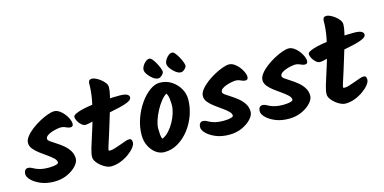

<svg xmlns="http://www.w3.org/2000/svg" viewBox="-70 -1095 2904 1453"><g transform="rotate(-15 1382.5 -368.5)"><path d="M456 -401Q456 -377 435 -377Q422 -377 411 -382Q400 -387 388 -391.5Q376 -396 357 -396Q350 -396 331 -392.5Q312 -389 290.5 -382Q269 -375 254 -364Q239 -353 239 -338Q239 -328 256.5 -315.5Q274 -303 299.5 -287Q325 -271 350.5 -250Q376 -229 393.5 -201.5Q411 -174 411 -139Q411 -112 384 -82.5Q357 -53 312 -32.5Q267 -12 212 -12Q151 -12 106 -31Q61 -50 36 -75.5Q11 -101 11 -122Q11 -143 19.5 -153.5Q28 -164 43 -164Q56 -164 67.5 -158Q79 -152 94.5 -144.5Q110 -137 134.5 -131Q159 -125 198 -125Q213 -125 230.5 -127Q248 -129 260.5 -133.5Q273 -138 273 -146Q273 -163 254.5 -180.5Q236 -198 209.5 -216.5Q183 -235 156 -255Q129 -275 110.5 -297.5Q92 -320 92 -346Q92 -369 111.5 -394.5Q131 -420 161.5 -443.5Q192 -467 227 -486Q262 -505 293 -516Q324 -527 344 -527Q364 -527 384 -514Q404 -501 420 -481Q436 -461 446 -439.5Q456 -418 456 -401Z M793 -596Q793 -572 784 -532.5Q775 -493 761.5 -446.5Q748 -400 733 -352.5Q718 -305 706 -265Q697 -236 688 -208.5Q679 -181 673 -161.5Q667 -142 667 -136Q667 -130 679 -130Q694 -130 716 -137Q738 -144 762 -152.5Q786 -161 805.5 -168Q825 -175 835 -175Q851 -175 855.5 -167Q860 -159 860 -145Q860 -128 842.5 -105.5Q825 -83 795 -61.5Q765 -40 728.5 -26Q692 -12 653 -12Q638 -12 618 -21Q598 -30 578.5 -45.5Q559 -61 546 -80Q533 -99 533 -118Q533 -142 545.5 -184.5Q558 -227 576.5 -283Q595 -339 613 -402.5Q631 -466 643.5 -532Q656 -598 656 -661Q656 -675 662.5 -683Q669 -691 686 -691Q697 -691 714.5 -683Q732 -675 750 -661Q768 -647 780.5 -630.5Q793 -614 793 -596ZM853 -514Q893 -514 910.5 -505Q928 -496 928 -480Q928 -463 901 -450Q874 -437 828.5 -426.5Q783 -416 728 -405Q667 -393 617.5 -379.5Q568 -366 549 -366Q534 -366 518.5 -379Q503 -392 492.5 -411Q482 -430 482 -446Q482 -457 503.5 -467.5Q525 -478 561.5 -486.5Q598 -495 646 -501Q694 -507 747 -510.5Q800 -514 853 -514Z M1217 -605Q1217 -592 1201.5 -577.5Q1186 -563 1171 -563Q1153 -563 1132 -578.5Q1111 -594 1095.5 -615.5Q1080 -637 1080 -653Q1080 -668 1089.5 -684.5Q1099 -701 1114 -713Q1129 -725 1143 -725Q1154 -725 1166.5 -710Q1179 -695 1190.5 -674Q1202 -653 1209.5 -633.5Q1217 -614 1217 -605ZM1395 -605Q1395 -592 1379.5 -577.5Q1364 -563 1349 -563Q1331 -563 1310 -578.5Q1289 -594 1273.5 -615.5Q1258 -637 1258 -653Q1258 -668 1267.5 -684.5Q1277 -701 1292 -713Q1307 -725 1321 -725Q1332 -725 1344.5 -710Q1357 -695 1368.5 -674Q1380 -653 1387.5 -633.5Q1395 -614 1395 -605ZM1349 -353Q1349 -292 1328 -231.5Q1307 -171 1269 -121.5Q1231 -72 1181 -42Q1131 -12 1073 -12Q1037 -12 1006.5 -34.5Q976 -57 957 -95Q938 -133 938 -180Q938 -244 959.5 -306Q981 -368 1016 -418.5Q1051 -469 1092 -499Q1133 -529 1171 -529Q1222 -529 1262 -503.5Q1302 -478 1325.5 -438Q1349 -398 1349 -353ZM1200 -436Q1178 -423 1155.5 -394.5Q1133 -366 1114 -330Q1095 -294 1083.5 -258.5Q1072 -223 1072 -197Q1072 -172 1074 -148.5Q1076 -125 1084 -114Q1113 -127 1137 -153.5Q1161 -180 1179.5 -213.5Q1198 -247 1208 -281Q1218 -315 1218 -342Q1218 -361 1215 -390.5Q1212 -420 1200 -436Z M1826 -401Q1826 -377 1805 -377Q1792 -377 1781 -382Q1770 -387 1758 -391.5Q1746 -396 1727 -396Q1720 -396 1701 -392.5Q1682 -389 1660.5 -382Q1639 -375 1624 -364Q1609 -353 1609 -338Q1609 -328 1626.5 -315.5Q1644 -303 1669.5 -287Q1695 -271 1720.5 -250Q1746 -229 1763.5 -201.5Q1781 -174 1781 -139Q1781 -112 1754 -82.5Q1727 -53 1682 -32.5Q1637 -12 1582 -12Q1521 -12 1476 -31Q1431 -50 1406 -75.5Q1381 -101 1381 -122Q1381 -143 1389.5 -153.5Q1398 -164 1413 -164Q1426 -164 1437.5 -158Q1449 -152 1464.5 -144.5Q1480 -137 1504.5 -131Q1529 -125 1568 -125Q1583 -125 1600.5 -127Q1618 -129 1630.5 -133.5Q1643 -138 1643 -146Q1643 -163 1624.5 -180.5Q1606 -198 1579.5 -216.5Q1553 -235 1526 -255Q1499 -275 1480.5 -297.5Q1462 -320 1462 -346Q1462 -369 1481.5 -394.5Q1501 -420 1531.5 -443.5Q1562 -467 1597 -486Q1632 -505 1663 -516Q1694 -527 1714 -527Q1734 -527 1754 -514Q1774 -501 1790 -481Q1806 -461 1816 -439.5Q1826 -418 1826 -401Z M2293 -401Q2293 -377 2272 -377Q2259 -377 2248 -382Q2237 -387 2225 -391.5Q2213 -396 2194 -396Q2187 -396 2168 -392.5Q2149 -389 2127.5 -382Q2106 -375 2091 -364Q2076 -353 2076 -338Q2076 -328 2093.5 -315.5Q2111 -303 2136.5 -287Q2162 -271 2187.5 -250Q2213 -229 2230.5 -201.5Q2248 -174 2248 -139Q2248 -112 2221 -82.5Q2194 -53 2149 -32.5Q2104 -12 2049 -12Q1988 -12 1943 -31Q1898 -50 1873 -75.5Q1848 -101 1848 -122Q1848 -143 1856.5 -153.5Q1865 -164 1880 -164Q1893 -164 1904.5 -158Q1916 -152 1931.5 -144.5Q1947 -137 1971.5 -131Q1996 -125 2035 -125Q2050 -125 2067.5 -127Q2085 -129 2097.5 -133.5Q2110 -138 2110 -146Q2110 -163 2091.5 -180.5Q2073 -198 2046.5 -216.5Q2020 -235 1993 -255Q1966 -275 1947.5 -297.5Q1929 -320 1929 -346Q1929 -369 1948.5 -394.5Q1968 -420 1998.5 -443.5Q2029 -467 2064 -486Q2099 -505 2130 -516Q2161 -527 2181 -527Q2201 -527 2221 -514Q2241 -501 2257 -481Q2273 -461 2283 -439.5Q2293 -418 2293 -401Z M2630 -596Q2630 -572 2621 -532.5Q2612 -493 2598.5 -446.5Q2585 -400 2570 -352.5Q2555 -305 2543 -265Q2534 -236 2525 -208.5Q2516 -181 2510 -161.5Q2504 -142 2504 -136Q2504 -130 2516 -130Q2531 -130 2553 -137Q2575 -144 2599 -152.5Q2623 -161 2642.5 -168Q2662 -175 2672 -175Q2688 -175 2692.5 -167Q2697 -159 2697 -145Q2697 -128 2679.5 -105.5Q2662 -83 2632 -61.5Q2602 -40 2565.5 -26Q2529 -12 2490 -12Q2475 -12 2455 -21Q2435 -30 2415.5 -45.5Q2396 -61 2383 -80Q2370 -99 2370 -118Q2370 -142 2382.5 -184.5Q2395 -227 2413.5 -283Q2432 -339 2450 -402.5Q2468 -466 2480.5 -532Q2493 -598 2493 -661Q2493 -675 2499.5 -683Q2506 -691 2523 -691Q2534 -691 2551.5 -683Q2569 -675 2587 -661Q2605 -647 2617.5 -630.5Q2630 -614 2630 -596ZM2690 -514Q2730 -514 2747.5 -505Q2765 -496 2765 -480Q2765 -463 2738 -450Q2711 -437 2665.5 -426.5Q2620 -416 2565 -405Q2504 -393 2454.5 -379.5Q2405 -366 2386 -366Q2371 -366 2355.5 -379Q2340 -392 2329.5 -411Q2319 -430 2319 -446Q2319 -457 2340.5 -467.5Q2362 -478 2398.5 -486.5Q2435 -495 2483 -501Q2531 -507 2584 -510.5Q2637 -514 2690 -514Z"/></g></svg>

Font: Kalam Variable Light
Style: Regular
Weight: 300
Designer: Lipi Raval, Jonny Pinhorn
Foundry: Indian Type Foundry
Version: Version 3.000